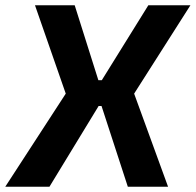

<svg xmlns="http://www.w3.org/2000/svg" viewBox="-52 -710 744 730"><path d="M458 -354 587 0H434L334 -307H323L136 0H-32L198 -354L81 -690H232L322 -405H335L512 -690H672Z"/></svg>

Font: Ezarion
Style: Bold Italic
Weight: 700
Italic angle: -8°
Designer: Natanael Gama
Version: Version 1.001;PS 001.001;hotconv 1.0.70;makeotf.lib2.5.58329